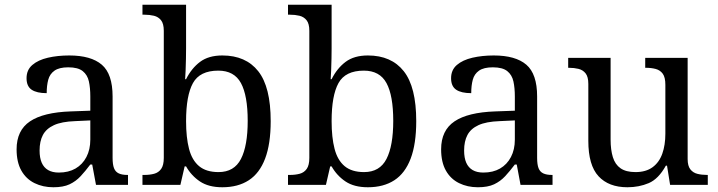

<svg xmlns="http://www.w3.org/2000/svg" viewBox="-20 -780 3029 810"><path d="M205 10Q161 10 125.5 -7.5Q90 -25 70 -60.5Q50 -96 50 -150Q50 -230 106.5 -268Q163 -306 278 -310L361 -313V-373Q361 -409 355 -436.5Q349 -464 329 -480Q309 -496 268 -496Q230 -496 210 -482Q190 -468 183.5 -443.5Q177 -419 177 -387Q135 -387 113.5 -401.5Q92 -416 92 -450Q92 -485 116.5 -506Q141 -527 182 -536.5Q223 -546 272 -546Q364 -546 409.5 -507Q455 -468 455 -373V-114Q455 -86 461 -70.5Q467 -55 481 -48.5Q495 -42 517 -42H520V0H385L369 -86H361Q340 -58 320 -36.5Q300 -15 273.5 -2.5Q247 10 205 10ZM228 -52Q269 -52 298.5 -69Q328 -86 344.5 -117.5Q361 -149 361 -191V-272L297 -269Q240 -267 207.5 -252Q175 -237 161 -210.5Q147 -184 147 -145Q147 -114 156 -93.5Q165 -73 183 -62.5Q201 -52 228 -52Z M918 10Q860 10 823.5 -14.5Q787 -39 765 -78H759L741 0H581V-42H589Q612 -42 630.5 -47Q649 -52 660 -67.5Q671 -83 671 -114V-650Q671 -680 659.5 -694.5Q648 -709 629.5 -713.5Q611 -718 589 -718H581V-760H765V-576Q765 -559 764.5 -532.5Q764 -506 763 -481.5Q762 -457 761 -446H765Q788 -492 824 -519Q860 -546 918 -546Q1017 -546 1069.5 -479.5Q1122 -413 1122 -269Q1122 -173 1098.5 -111Q1075 -49 1029.5 -19.5Q984 10 918 10ZM902 -54Q968 -54 996.5 -109.5Q1025 -165 1025 -270Q1025 -377 996.5 -429.5Q968 -482 901 -482Q823 -482 794 -429.5Q765 -377 765 -269Q765 -200 777.5 -152Q790 -104 820 -79Q850 -54 902 -54Z M1532 10Q1474 10 1437.5 -14.5Q1401 -39 1379 -78H1373L1355 0H1195V-42H1203Q1226 -42 1244.5 -47Q1263 -52 1274 -67.5Q1285 -83 1285 -114V-650Q1285 -680 1273.5 -694.5Q1262 -709 1243.5 -713.5Q1225 -718 1203 -718H1195V-760H1379V-576Q1379 -559 1378.5 -532.5Q1378 -506 1377 -481.5Q1376 -457 1375 -446H1379Q1402 -492 1438 -519Q1474 -546 1532 -546Q1631 -546 1683.5 -479.5Q1736 -413 1736 -269Q1736 -173 1712.5 -111Q1689 -49 1643.5 -19.5Q1598 10 1532 10ZM1516 -54Q1582 -54 1610.5 -109.5Q1639 -165 1639 -270Q1639 -377 1610.5 -429.5Q1582 -482 1515 -482Q1437 -482 1408 -429.5Q1379 -377 1379 -269Q1379 -200 1391.5 -152Q1404 -104 1434 -79Q1464 -54 1516 -54Z M1996 10Q1952 10 1916.5 -7.5Q1881 -25 1861 -60.5Q1841 -96 1841 -150Q1841 -230 1897.5 -268Q1954 -306 2069 -310L2152 -313V-373Q2152 -409 2146 -436.5Q2140 -464 2120 -480Q2100 -496 2059 -496Q2021 -496 2001 -482Q1981 -468 1974.5 -443.5Q1968 -419 1968 -387Q1926 -387 1904.5 -401.5Q1883 -416 1883 -450Q1883 -485 1907.5 -506Q1932 -527 1973 -536.5Q2014 -546 2063 -546Q2155 -546 2200.5 -507Q2246 -468 2246 -373V-114Q2246 -86 2252 -70.5Q2258 -55 2272 -48.5Q2286 -42 2308 -42H2311V0H2176L2160 -86H2152Q2131 -58 2111 -36.5Q2091 -15 2064.5 -2.5Q2038 10 1996 10ZM2019 -52Q2060 -52 2089.5 -69Q2119 -86 2135.5 -117.5Q2152 -149 2152 -191V-272L2088 -269Q2031 -267 1998.5 -252Q1966 -237 1952 -210.5Q1938 -184 1938 -145Q1938 -114 1947 -93.5Q1956 -73 1974 -62.5Q1992 -52 2019 -52Z M2627 10Q2548 10 2505 -36.5Q2462 -83 2462 -186V-426Q2462 -456 2450.5 -470.5Q2439 -485 2420.5 -489.5Q2402 -494 2380 -494H2377V-536H2556V-191Q2556 -148 2565.5 -117Q2575 -86 2598 -70Q2621 -54 2661 -54Q2705 -54 2733 -74.5Q2761 -95 2774 -131.5Q2787 -168 2787 -216V-422Q2787 -454 2776 -469Q2765 -484 2746.5 -489Q2728 -494 2705 -494H2702V-536H2881V-109Q2881 -80 2892.5 -65.5Q2904 -51 2922.5 -46.5Q2941 -42 2963 -42H2966V0H2807L2794 -81H2789Q2758 -25 2717 -7.5Q2676 10 2627 10Z"/></svg>

Font: Noto Serif Ethiopic
Style: Regular
Weight: 400
Designer: Monotype Design Team
Foundry: Monotype Imaging Inc.
Version: Version 2.102